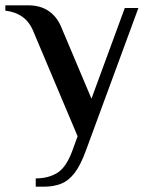

<svg xmlns="http://www.w3.org/2000/svg" viewBox="-32 -500 565 720"><path d="M102 200V169Q149 169 182.5 148.5Q216 128 239 66L259 11L94 -380Q79 -418 52 -437Q25 -456 -12 -460V-480H74Q119 -480 150 -459Q181 -438 197 -400L311 -130L436 -470H487L290 65Q270 120 247.5 149Q225 178 197 189Q169 200 134 200Z"/></svg>

Font: El Messiri Medium
Style: Regular
Weight: 500
Designer: Mohamed Gaber
Foundry: Kief Type Foundry
Version: Version 2.020; ttfautohint (v1.8.3)